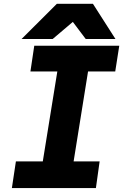

<svg xmlns="http://www.w3.org/2000/svg" viewBox="-20 -958 640 978"><path d="M61 -136H198L272 -594H135L154.5 -725H587.5L567 -594H428.5L355 -136H487.5L468.5 0H40.5ZM269.5 -938.5H453.5L568 -759.5H416.5L351 -846.5L248.5 -759.5H90Z"/></svg>

Font: JuliaMono Black
Style: Italic
Weight: 900
Italic angle: -9°
Monospace: yes
Designer: cormullion
Foundry: corm
Version: Version 0.057; ttfautohint (v1.8.4)